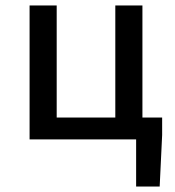

<svg xmlns="http://www.w3.org/2000/svg" viewBox="-20 -509 640 701"><path d="M88 0V-489H187V-80H401V-489H500V-80H572V-16L563 172H477V0Z"/></svg>

Font: Source Code Pro Medium
Style: Regular
Weight: 500
Monospace: yes
Designer: Paul D. Hunt, Teo Tuominen
Foundry: Adobe Systems Incorporated
Version: Version 2.030;PS 1.000;hotconv 16.6.51;makeotf.lib2.5.65220